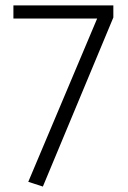

<svg xmlns="http://www.w3.org/2000/svg" viewBox="-20 -685 477 713"><path d="M29.8 -616.2V-665H400.9V-620.1L139.2 7.8L85 -9.8L340.8 -616.2Z"/></svg>

Font: FiraSans-Light
Style: Regular
Weight: 300
Designer: Carrois Corporate & Edenspiekermann AG
Foundry: Carrois Corporate GbR & Edenspiekermann AG
Version: Version 3.106;PS 003.106;hotconv 1.0.70;makeotf.lib2.5.58329